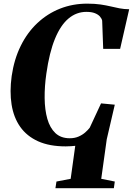

<svg xmlns="http://www.w3.org/2000/svg" viewBox="-20 -772 711 1027"><path d="M276.5 234.5 282 199 358 184.5 382.5 8Q372 9 359.5 10Q347 11 331.5 11Q244.5 11 184 -16.2Q123.5 -43.5 88.2 -93.5Q53 -143.5 42 -212.5Q31 -281.5 42.5 -365.5Q55.5 -455 90.8 -526.5Q126 -598 179.8 -648.5Q233.5 -699 301.2 -725.8Q369 -752.5 446.5 -752.5Q488 -752.5 517.8 -748Q547.5 -743.5 571.8 -737.8Q596 -732 619.2 -727.5Q642.5 -723 671 -722.5L622.5 -510.5H532L526.5 -661.5Q524 -673 514.5 -683.8Q505 -694.5 487.5 -701.5Q470 -708.5 442 -708.5Q389 -708.5 346.5 -673Q304 -637.5 274 -564.5Q244 -491.5 228 -378.5Q218 -309.5 218.8 -247Q219.5 -184.5 233.2 -136.2Q247 -88 276.2 -60.2Q305.5 -32.5 353 -32.5Q379.5 -32.5 400.2 -41.5Q421 -50.5 436 -63.8Q451 -77 460 -89L520.5 -219L594 -212L551 -27L521.5 184.5L594 199L589 234.5Z"/></svg>

Font: Merriweather 96pt ExtraBold
Style: Italic
Weight: 800
Italic angle: -7.8°
Version: Version 2.101